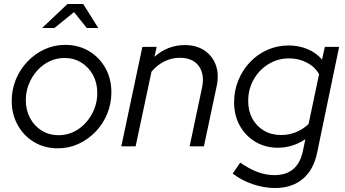

<svg xmlns="http://www.w3.org/2000/svg" viewBox="-20 -737 1740 967"><path d="M272 10Q205 10 152.5 -21Q100 -52 69.5 -106.5Q39 -161 39 -229Q39 -286 60 -337Q81 -388 118.5 -427.2Q156 -466.4 204.5 -488.7Q253 -511 308 -511Q375 -511 427.5 -480Q480 -449 510.5 -395Q541 -341 541 -272Q541 -215.2 520 -163.9Q499 -112.6 461.5 -73.7Q424 -34.8 375.5 -12.4Q327 10 272 10ZM275 -56Q315 -56 350 -72.5Q385 -89 411.9 -118.7Q438.8 -148.4 454.4 -186.9Q470 -225.5 470 -268Q470 -319.1 448.6 -358.9Q427.2 -398.6 389.6 -421.8Q352 -445 305.3 -445Q265 -445 230 -428.5Q195 -412 168.1 -382.3Q141.2 -352.6 125.6 -314.1Q110 -275.5 110 -233Q110 -182.7 131.5 -142.3Q153 -102 190.5 -79Q228.1 -56 275 -56ZM192 -596 320 -717H399L475 -596H417L353 -676L254 -596Z M591 0 697 -501H769L758 -451Q825 -510 910 -510Q969 -510 1009.5 -483Q1050 -456 1067 -409Q1084 -362 1071 -302L1007 0H935L997 -293Q1012 -362 981.5 -404Q951 -446 886 -446Q845 -446 808.5 -428Q772 -410 743 -376L663 0Z M1365 210Q1310 210 1252.5 190.5Q1195 171 1152 137L1190 82Q1234 113 1276.5 129Q1319 145 1362 145Q1479 145 1505 26L1518 -36Q1454 7 1379 7Q1316 7 1266 -23Q1216 -53 1187.5 -104.5Q1159 -156 1159 -222Q1159 -281 1180.5 -333Q1202 -385 1239.5 -424.5Q1277 -464 1327 -486Q1377 -508 1434 -508Q1484 -508 1528 -490Q1572 -472 1602 -437L1616 -501H1688L1577 33Q1559 119 1504.5 164.5Q1450 210 1365 210ZM1395 -57Q1474 -57 1534 -112L1587 -363Q1567 -400 1526 -421.5Q1485 -443 1436 -443Q1379 -443 1332 -414Q1285 -385 1257.5 -336.5Q1230 -288 1230 -228Q1230 -178 1251 -139.5Q1272 -101 1309.5 -79Q1347 -57 1395 -57Z"/></svg>

Font: Red Hat Display
Style: Italic
Weight: 300
Italic angle: -12°
Designer: Pentagram, MCKL
Foundry: Pentagram, MCKL
Version: Version 1.023